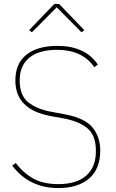

<svg xmlns="http://www.w3.org/2000/svg" viewBox="-20 -943 587 975"><path d="M256 -923H280L408 -790L394 -779L268 -906L142 -779L128 -790ZM276 12Q128 12 42 -102L60 -115Q100 -63 150.5 -35.5Q201 -8 276 -8Q368 -8 417.5 -51Q467 -94 467 -176Q467 -256 424 -291.5Q381 -327 306 -341L236 -354Q58 -387 58 -534Q58 -621 114.5 -665.5Q171 -710 271 -710Q413 -710 477 -615L459 -602Q398 -690 269 -690Q179 -690 129.5 -650.5Q80 -611 80 -534Q80 -459 123 -424Q166 -389 242 -375L312 -362Q411 -343 450 -295.5Q489 -248 489 -178Q489 -85 432.5 -36.5Q376 12 276 12Z"/></svg>

Font: IBM Plex Sans Thin
Style: Regular
Weight: 100
Designer: Mike Abbink, Paul van der Laan, Pieter van Rosmalen
Foundry: Bold Monday
Version: Version 3.0